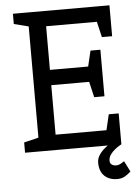

<svg xmlns="http://www.w3.org/2000/svg" viewBox="-57 -711 657 918"><g transform="rotate(-5 271.5 -251.5)"><path d="M110 -667H503.3V-593.7H193V-384.2H441.7V-310.8H193V-73.3H502.3V0H110ZM40 -667H120L124.8 -596.2L40 -617.8ZM40 0V-49.2L125 -70L120 0ZM502.3 -148.3V0H419.8L454.8 -148.3ZM503.3 -518.7H454.2L419.2 -667H503.3ZM441.7 -459.2V-310.8H359.2L394.2 -459.2ZM441.7 -235.8H392.5L357.5 -384.2H441.7ZM502.3 0Q502.3 0 492.9 5.3Q483.5 10.7 470.7 20.8Q457.8 31 448.4 44.3Q439 57.7 439 73.7Q439 85.7 447.5 92Q456 98.3 469 98.3Q482 98.3 495 90Q508 81.7 508 81.7L534 133.3Q521 145.8 505.4 154.8Q489.8 163.8 469 163.8Q430 163.8 407 141.5Q384 119.2 384 78.3Q384 58.2 395.5 41Q407 23.8 422.7 11Q438.3 -1.8 449.8 -8.9Q461.3 -16 461.3 -16Z"/></g></svg>

Font: Epunda Slab Light
Style: Regular
Weight: 300
Designer: Simon Atzbach
Foundry: typofactur
Version: Version 1.102